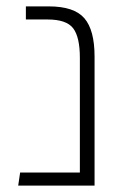

<svg xmlns="http://www.w3.org/2000/svg" viewBox="-20 -581 410 601"><path d="M276 -404V0H37L43 -41H230V-400Q230 -465 209 -492.5Q188 -520 129 -520H61V-561H133Q212 -561 244 -524Q276 -487 276 -404Z"/></svg>

Font: FiraGO ExtraLight
Style: Regular
Weight: 200
Designer: bBox Type
Foundry: bBox Type GmbH
Version: Version 1.001